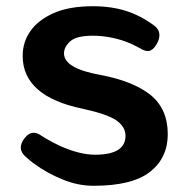

<svg xmlns="http://www.w3.org/2000/svg" viewBox="-20 -587 598 618"><path d="M281 11Q230 11 180 -10Q131 -30 93 -58Q84 -64 76.5 -70.5Q69 -77 62 -83Q34 -108 58 -141L60 -143Q83 -173 115 -149Q142 -132 176 -116Q238 -89 286 -89Q384 -89 384 -150Q384 -179 354 -200Q324 -220 246 -237Q53 -277 53 -407Q53 -452 78 -487Q102 -522 153 -545Q203 -567 280 -567Q360 -567 421 -538Q438 -530 451.5 -521.5Q465 -513 476 -505Q492 -493 493 -476.5Q494 -460 483 -443Q472 -425 459.5 -423Q447 -421 430 -432Q419 -438 407.5 -443.5Q396 -449 382 -454Q331 -472 278 -472Q226 -472 206 -454Q186 -436 186 -415Q186 -367 302 -346Q409 -326 465 -281Q520 -236 520 -155Q520 -79 463 -34Q406 11 281 11Z"/></svg>

Font: s+UCsàWOS
Style: Regular
Weight: 400
Designer: FontworksQlS√∏0¬ü¬ôs√†OS¬àe[W\~√Ñ: ZERO[P0e√∂QI¬ä0¬ÉFSW0¬ò¬ëQ√°0R¬ûO0Little White Dog0YHv}N_0^_qMagmeta0v
Version: Version 1.000; 20230222